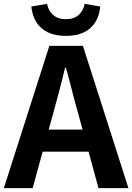

<svg xmlns="http://www.w3.org/2000/svg" viewBox="-24 -980 689 1000"><path d="M-4 0 233 -741H408L645 0H489L384 -386Q367 -444 351.5 -506.5Q336 -569 319 -628H315Q301 -568 284.5 -506Q268 -444 252 -386L146 0ZM143 -190V-305H495V-190ZM319 -793Q264 -793 225.5 -811.5Q187 -830 165.5 -864.5Q144 -899 139 -946L221 -960Q228 -924 253 -902Q278 -880 319 -880Q361 -880 385.5 -902Q410 -924 417 -960L498 -946Q494 -899 472.5 -864.5Q451 -830 413 -811.5Q375 -793 319 -793Z"/></svg>

Font: Noto Sans SC
Style: Bold
Weight: 700
Designer: Ryoko NISHIZUKA  (kana, bopomofo & ideographs); Paul D. Hunt (Latin, Greek & Cyrillic); Sandoll Communications , Soo-you
Foundry: Adobe
Version: Version 2.004-H2;hotconv 1.0.118;makeotfexe 2.5.65603